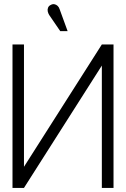

<svg xmlns="http://www.w3.org/2000/svg" viewBox="-20 -917 617 937"><path d="M271 -872Q268 -882 261 -888.5Q254 -895 245 -896.5Q236 -898 226 -892Q218 -888 214.5 -879.5Q211 -871 213 -861.5Q215 -852 220 -844L274 -765H310ZM41 -700V0H97L477 -597V0H534V-700H477L97 -103V-700Z"/></svg>

Font: Advent Pro
Style: Regular
Weight: 400
Designer: VivaRado, Andreas Kalpakidis
Foundry: VivaRado, Andreas Kalpakidis
Version: Version 3.000